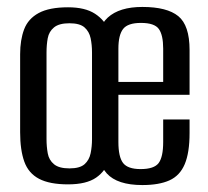

<svg xmlns="http://www.w3.org/2000/svg" viewBox="-20 -524 599 553"><path d="M176 7Q123 7 92.5 -9Q62 -25 50 -58.5Q38 -92 38 -143V-368Q38 -409 49.5 -439.5Q61 -470 91.5 -486.5Q122 -503 176 -503Q225 -503 253.5 -484.5Q282 -466 294 -435.5Q306 -405 306 -368V-143Q306 -100 295.5 -66Q285 -32 257 -12.5Q229 7 176 7ZM180 -39Q210 -39 223.5 -51Q237 -63 241 -82.5Q245 -102 245 -123V-373Q245 -395 241 -414Q237 -433 223.5 -445Q210 -457 180 -457Q150 -457 135.5 -445Q121 -433 117.5 -414Q114 -395 114 -373V-123Q114 -102 117.5 -82.5Q121 -63 135.5 -51Q150 -39 180 -39ZM390 9Q318 9 287.5 -24.5Q257 -58 257 -140V-371Q257 -443 290.5 -473.5Q324 -504 390 -504Q461 -504 493.5 -477.5Q526 -451 526 -380V-251H321V-115Q321 -72 334.5 -54.5Q348 -37 385 -37Q424 -37 437 -54.5Q450 -72 450 -115V-180H526V-141Q526 -84 512 -51Q498 -18 468 -4.5Q438 9 390 9ZM321 -288H450V-384Q450 -423 437.5 -440.5Q425 -458 386 -458Q348 -458 334.5 -440.5Q321 -423 321 -384Z"/></svg>

Font: Alumni Sans Thin Medium
Style: Regular
Weight: 500
Version: Version 1.018